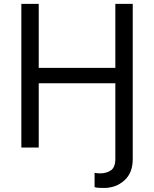

<svg xmlns="http://www.w3.org/2000/svg" viewBox="-20 -747 780 972"><path d="M88.1 0V-727.3H176.1V-403.4H563.9V-727.3H652V58.2Q652 128.6 609.4 166.5Q566.8 204.5 507.1 204.5Q494.3 204.5 481.4 204Q468.4 203.5 458.8 200.3V127.8Q464.1 128.9 471.2 129.8Q478.3 130.7 485.8 130.7Q519.9 130.7 541.9 115.1Q563.9 99.4 563.9 56.8V-325.3H176.1V0Z"/></svg>

Font: Inter Zeller
Style: Regular
Weight: 400
Designer: Rasmus Andersson; Joe Bland
Foundry: zeller
Version: Version 3.015;git-dec3a8cb1